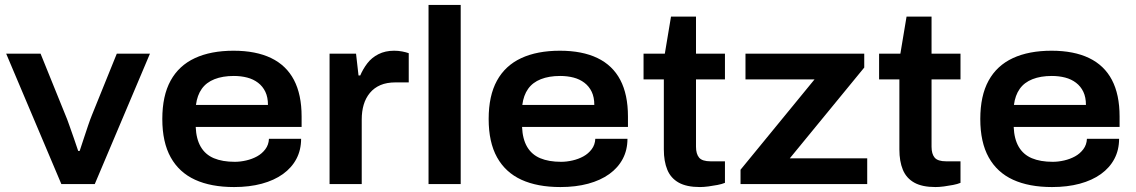

<svg xmlns="http://www.w3.org/2000/svg" viewBox="-20 -744 4590 776"><path d="M228 0 5 -527H144L244 -280Q251 -264 260 -238Q269 -212 279 -184Q289 -156 296 -134H302Q309 -155 318 -182.5Q327 -210 336 -236.5Q345 -263 352 -280L452 -527H586L363 0Z M926 12Q833 12 768.5 -17.5Q704 -47 670 -108Q636 -169 636 -263Q636 -357 669.5 -418Q703 -479 767.5 -509Q832 -539 924 -539Q1014 -539 1075.5 -509.5Q1137 -480 1168 -421Q1199 -362 1199 -273V-231H771Q773 -182 791.5 -150.5Q810 -119 844.5 -104.5Q879 -90 929 -90Q951 -90 975 -95.5Q999 -101 1019 -112Q1039 -123 1052.5 -141Q1066 -159 1067 -183H1197Q1197 -138 1178 -102Q1159 -66 1123.5 -40.5Q1088 -15 1038 -1.5Q988 12 926 12ZM772 -320H1063Q1063 -351 1052.5 -373Q1042 -395 1023 -409.5Q1004 -424 979 -430.5Q954 -437 925 -437Q880 -437 847 -424Q814 -411 795.5 -385Q777 -359 772 -320Z M1312 0V-527H1419L1429 -439H1436Q1447 -465 1464.5 -488Q1482 -511 1509.5 -525Q1537 -539 1573 -539Q1590 -539 1605.5 -536Q1621 -533 1632 -529V-411H1579Q1543 -411 1517.5 -400Q1492 -389 1475 -368.5Q1458 -348 1450 -321Q1442 -294 1442 -261V0Z M1712 0V-724H1842V0Z M2245 12Q2152 12 2087.5 -17.5Q2023 -47 1989 -108Q1955 -169 1955 -263Q1955 -357 1988.5 -418Q2022 -479 2086.5 -509Q2151 -539 2243 -539Q2333 -539 2394.5 -509.5Q2456 -480 2487 -421Q2518 -362 2518 -273V-231H2090Q2092 -182 2110.5 -150.5Q2129 -119 2163.5 -104.5Q2198 -90 2248 -90Q2270 -90 2294 -95.5Q2318 -101 2338 -112Q2358 -123 2371.5 -141Q2385 -159 2386 -183H2516Q2516 -138 2497 -102Q2478 -66 2442.5 -40.5Q2407 -15 2357 -1.5Q2307 12 2245 12ZM2091 -320H2382Q2382 -351 2371.5 -373Q2361 -395 2342 -409.5Q2323 -424 2298 -430.5Q2273 -437 2244 -437Q2199 -437 2166 -424Q2133 -411 2114.5 -385Q2096 -359 2091 -320Z M2809 12Q2755 12 2723 -6Q2691 -24 2677 -58Q2663 -92 2663 -140V-423H2581V-527H2667L2692 -677H2793V-527H2910V-423H2793V-151Q2793 -122 2805.5 -107Q2818 -92 2852 -92H2910V-5Q2898 0 2880 3.5Q2862 7 2843 9.5Q2824 12 2809 12Z M2973 0V-58L3272 -423H2993V-527H3473V-471L3172 -104H3485V0Z M3761 12Q3707 12 3675 -6Q3643 -24 3629 -58Q3615 -92 3615 -140V-423H3533V-527H3619L3644 -677H3745V-527H3862V-423H3745V-151Q3745 -122 3757.5 -107Q3770 -92 3804 -92H3862V-5Q3850 0 3832 3.5Q3814 7 3795 9.5Q3776 12 3761 12Z M4232 12Q4139 12 4074.5 -17.5Q4010 -47 3976 -108Q3942 -169 3942 -263Q3942 -357 3975.5 -418Q4009 -479 4073.5 -509Q4138 -539 4230 -539Q4320 -539 4381.5 -509.5Q4443 -480 4474 -421Q4505 -362 4505 -273V-231H4077Q4079 -182 4097.5 -150.5Q4116 -119 4150.5 -104.5Q4185 -90 4235 -90Q4257 -90 4281 -95.5Q4305 -101 4325 -112Q4345 -123 4358.5 -141Q4372 -159 4373 -183H4503Q4503 -138 4484 -102Q4465 -66 4429.5 -40.5Q4394 -15 4344 -1.5Q4294 12 4232 12ZM4078 -320H4369Q4369 -351 4358.5 -373Q4348 -395 4329 -409.5Q4310 -424 4285 -430.5Q4260 -437 4231 -437Q4186 -437 4153 -424Q4120 -411 4101.5 -385Q4083 -359 4078 -320Z"/></svg>

Font: Archivo SemiBold SemiExpanded
Style: Regular
Weight: 600
Width: 6
Version: Version 2.001